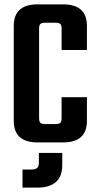

<svg xmlns="http://www.w3.org/2000/svg" viewBox="-20 -651 451 879"><path d="M378 -422H262V-520Q262 -536 256 -541.5Q250 -547 234 -547H187Q171 -547 165 -541.5Q159 -536 159 -520V-110Q159 -94 165 -88.5Q171 -83 187 -83H234Q250 -83 256 -88.5Q262 -94 262 -110V-206H378V-98Q378 1 269 1H152Q43 1 43 -98V-532Q43 -631 152 -631H269Q378 -631 378 -532ZM158 95V49H265V104Q265 208 150 208H83V125H127Q158 125 158 95Z"/></svg>

Font: Teko Medium
Style: Regular
Weight: 500
Designer: Manushi Parikh, Jonny Pinhorn
Foundry: Indian Type Foundry
Version: Version 1.106;PS 1.0;hotconv 1.0.78;makeotf.lib2.5.61930; tt